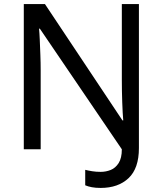

<svg xmlns="http://www.w3.org/2000/svg" viewBox="-20 -734 800 944"><path d="M475 190Q450 190 431.5 186.5Q413 183 399 177V101Q415 105 434 108Q453 111 475 111Q501 111 524.5 101.5Q548 92 563.5 67.5Q579 43 579 0L176 -593H172Q174 -574 175.5 -539Q177 -504 178.5 -464Q180 -424 180 -387V0H97V-714H201L582 -142H586Q583 -174 581 -230.5Q579 -287 579 -342V-714H663V-6Q663 94 612 142Q561 190 475 190Z"/></svg>

Font: Noto IKEA Simplified Chinese
Style: Regular
Weight: 400
Designer: Monotype Design Team
Foundry: Monotype Imaging Inc.
Version: Version 1.100